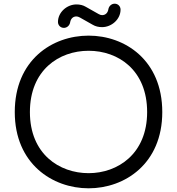

<svg xmlns="http://www.w3.org/2000/svg" viewBox="-20 -1000 959 1040"><path d="M142 -393C142 -621 300 -725 460 -725C620 -725 777 -621 777 -393C777 -166 617 -62 460 -62C301 -62 142 -166 142 -393ZM460 20C656 20 859 -113 859 -393C859 -674 657 -807 460 -807C262 -807 60 -674 60 -393C60 -113 264 20 460 20ZM482 -866C497 -857 514 -853 533 -853C584 -853 633 -895 633 -948C633 -965 620 -980 601 -980C584 -980 570 -967 567 -950C564 -931 552 -918 533 -918C527 -918 521 -920 514 -924L445 -963C430 -972 413 -976 394 -976C343 -976 294 -934 294 -881C294 -864 307 -849 326 -849C343 -849 357 -862 360 -879C363 -898 375 -911 394 -911C399 -911 406 -909 413 -905ZM482 -866C497 -857 514 -853 533 -853C584 -853 633 -895 633 -948C633 -965 620 -980 601 -980C584 -980 570 -967 567 -950C564 -931 552 -918 533 -918C527 -918 521 -920 514 -924L445 -963C430 -972 413 -976 394 -976C343 -976 294 -934 294 -881C294 -864 307 -849 326 -849C343 -849 357 -862 360 -879C363 -898 375 -911 394 -911C399 -911 406 -909 413 -905Z"/></svg>

Font: Fabada
Style: Regular
Weight: 400
Designer: deFharo
Foundry: deFharo.com
Version: Version 4.000 2011 initial release